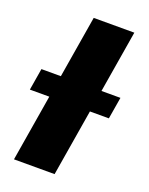

<svg xmlns="http://www.w3.org/2000/svg" viewBox="-174 -800 675 872"><g transform="rotate(20 163.5 -364.0)"><path d="M321.3 -727.5 200.7 0H4.4L125 -727.5ZM-36.1 -322.3 -18.6 -427.7H363.3L345.7 -322.3Z"/></g></svg>

Font: Inter Black
Style: Italic
Weight: 900
Italic angle: -9.39999°
Designer: Rasmus Andersson
Foundry: rsms
Version: Version 4.000;git-a52131595